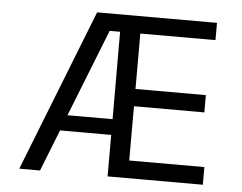

<svg xmlns="http://www.w3.org/2000/svg" viewBox="-47 -685 935 742"><g transform="rotate(5 420.0 -314.0)"><path d="M765.5 0H396V-161H197.5L134 0H53.5L300.5 -628H765.5V-561H474V-346H747V-279H474V-68.5H765.5ZM396 -222 395.5 -561H355L221 -222Z"/></g></svg>

Font: Betina Sans
Style: Regular
Weight: 400
Designer: Jonathan Pinhorn (font) & Cristiano Sobral (main changes)
Version: Version 2.001;April 28, 2021;FontCreator 13.0.0.2655 32-bit;